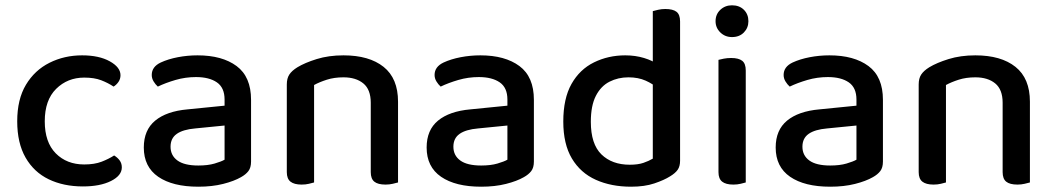

<svg xmlns="http://www.w3.org/2000/svg" viewBox="-20 -691 3978 725"><path d="M298 -398Q235 -398 192 -355.5Q149 -313 149 -233Q149 -154 190.5 -112Q232 -70 298 -70Q337 -70 364 -80.5Q391 -91 411 -104Q424 -96 432 -85Q440 -74 440 -59Q440 -28 399 -7.5Q358 13 293 13Q220 13 164 -14Q108 -41 76.5 -96Q45 -151 45 -233Q45 -316 78 -371Q111 -426 167 -454Q223 -482 290 -482Q354 -482 394.5 -459.5Q435 -437 435 -407Q435 -393 427.5 -382Q420 -371 409 -364Q388 -378 362 -388Q336 -398 298 -398Z M729 -66Q765 -66 790.5 -73.5Q816 -81 828 -88V-217L717 -206Q671 -202 647.5 -185.5Q624 -169 624 -137Q624 -104 650 -85Q676 -66 729 -66ZM726 -482Q819 -482 873.5 -441.5Q928 -401 928 -314V-81Q928 -58 918 -45Q908 -32 890 -22Q864 -7 822.5 3.5Q781 14 729 14Q632 14 577.5 -23.5Q523 -61 523 -134Q523 -200 566 -235.5Q609 -271 688 -278L828 -292V-315Q828 -360 799 -380Q770 -400 720 -400Q680 -400 642.5 -389Q605 -378 576 -364Q567 -372 560 -383.5Q553 -395 553 -408Q553 -439 587 -455Q615 -468 651.5 -475Q688 -482 726 -482Z M1483 -307V-208H1380V-303Q1380 -353 1352 -376Q1324 -399 1277 -399Q1242 -399 1214 -390Q1186 -381 1166 -370V-208H1063V-372Q1063 -395 1072.5 -409.5Q1082 -424 1103 -437Q1131 -454 1176 -468Q1221 -482 1277 -482Q1374 -482 1428.5 -438.5Q1483 -395 1483 -307ZM1063 -260H1166V-2Q1159 0 1146.5 3Q1134 6 1119 6Q1091 6 1077 -5Q1063 -16 1063 -41ZM1380 -260H1483V-2Q1476 0 1463 3Q1450 6 1436 6Q1407 6 1393.5 -5Q1380 -16 1380 -41Z M1797 -66Q1833 -66 1858.5 -73.5Q1884 -81 1896 -88V-217L1785 -206Q1739 -202 1715.5 -185.5Q1692 -169 1692 -137Q1692 -104 1718 -85Q1744 -66 1797 -66ZM1794 -482Q1887 -482 1941.5 -441.5Q1996 -401 1996 -314V-81Q1996 -58 1986 -45Q1976 -32 1958 -22Q1932 -7 1890.5 3.5Q1849 14 1797 14Q1700 14 1645.5 -23.5Q1591 -61 1591 -134Q1591 -200 1634 -235.5Q1677 -271 1756 -278L1896 -292V-315Q1896 -360 1867 -380Q1838 -400 1788 -400Q1748 -400 1710.5 -389Q1673 -378 1644 -364Q1635 -372 1628 -383.5Q1621 -395 1621 -408Q1621 -439 1655 -455Q1683 -468 1719.5 -475Q1756 -482 1794 -482Z M2445 -92V-417H2548V-84Q2548 -63 2539 -50Q2530 -37 2510 -25Q2488 -11 2451 1.5Q2414 14 2363 14Q2288 14 2230 -12Q2172 -38 2139.5 -92.5Q2107 -147 2107 -232Q2107 -319 2138 -374Q2169 -429 2223 -455.5Q2277 -482 2341 -482Q2379 -482 2412 -472Q2445 -462 2464 -447V-357Q2446 -374 2418 -386.5Q2390 -399 2353 -399Q2314 -399 2281.5 -382.5Q2249 -366 2230 -329Q2211 -292 2211 -231Q2211 -147 2251 -108Q2291 -69 2358 -69Q2389 -69 2409.5 -76Q2430 -83 2445 -92ZM2548 -394H2445V-649Q2452 -651 2465 -654Q2478 -657 2492 -657Q2521 -657 2534.5 -646.5Q2548 -636 2548 -610Z M2682 -611Q2682 -637 2700 -654Q2718 -671 2744 -671Q2772 -671 2789 -654Q2806 -637 2806 -611Q2806 -586 2789 -568.5Q2772 -551 2744 -551Q2718 -551 2700 -568.5Q2682 -586 2682 -611ZM2693 -264H2796V-2Q2789 0 2776.5 3Q2764 6 2749 6Q2721 6 2707 -5Q2693 -16 2693 -41ZM2796 -213H2693V-465Q2700 -467 2713 -469.5Q2726 -472 2741 -472Q2769 -472 2782.5 -461.5Q2796 -451 2796 -425Z M3115 -66Q3151 -66 3176.5 -73.5Q3202 -81 3214 -88V-217L3103 -206Q3057 -202 3033.5 -185.5Q3010 -169 3010 -137Q3010 -104 3036 -85Q3062 -66 3115 -66ZM3112 -482Q3205 -482 3259.5 -441.5Q3314 -401 3314 -314V-81Q3314 -58 3304 -45Q3294 -32 3276 -22Q3250 -7 3208.5 3.5Q3167 14 3115 14Q3018 14 2963.5 -23.5Q2909 -61 2909 -134Q2909 -200 2952 -235.5Q2995 -271 3074 -278L3214 -292V-315Q3214 -360 3185 -380Q3156 -400 3106 -400Q3066 -400 3028.5 -389Q2991 -378 2962 -364Q2953 -372 2946 -383.5Q2939 -395 2939 -408Q2939 -439 2973 -455Q3001 -468 3037.5 -475Q3074 -482 3112 -482Z M3869 -307V-208H3766V-303Q3766 -353 3738 -376Q3710 -399 3663 -399Q3628 -399 3600 -390Q3572 -381 3552 -370V-208H3449V-372Q3449 -395 3458.5 -409.5Q3468 -424 3489 -437Q3517 -454 3562 -468Q3607 -482 3663 -482Q3760 -482 3814.5 -438.5Q3869 -395 3869 -307ZM3449 -260H3552V-2Q3545 0 3532.5 3Q3520 6 3505 6Q3477 6 3463 -5Q3449 -16 3449 -41ZM3766 -260H3869V-2Q3862 0 3849 3Q3836 6 3822 6Q3793 6 3779.5 -5Q3766 -16 3766 -41Z"/></svg>

Font: Baloo Bhaijaan 2 Medium
Style: Regular
Weight: 500
Designer: Sanskriti Dholi, Noopur Datye and Ek Type
Foundry: Ek Type
Version: Version 1.701